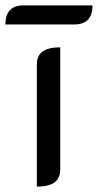

<svg xmlns="http://www.w3.org/2000/svg" viewBox="-67 -685 364 714"><path d="M70 -445Q70 -478 91.5 -493.5Q113 -509 157 -509V-55Q157 -22 135.5 -6.5Q114 9 70 9ZM21 -665H277Q277 -594 209 -594H-47Q-47 -665 21 -665Z"/></svg>

Font: K2D
Style: Regular
Weight: 400
Version: Version 1.000; ttfautohint (v1.6)